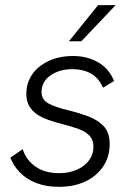

<svg xmlns="http://www.w3.org/2000/svg" viewBox="-20 -717 512 744"><path d="M208 7Q158 7 120 -8Q82 -23 57 -49Q32 -75 20 -106L68 -139Q81 -97 117.5 -71.5Q154 -46 209 -46Q246 -46 276 -58.5Q306 -71 324 -94.5Q342 -118 342 -149Q342 -175 327 -191Q312 -207 285 -217Q258 -227 222 -236Q195 -243 170 -251.5Q145 -260 125 -273Q105 -286 93.5 -305.5Q82 -325 82 -353Q82 -396 105 -429Q128 -462 169 -481Q210 -500 263 -500Q318 -500 360.5 -475.5Q403 -451 422 -403L379 -377Q363 -415 332.5 -432Q302 -449 260 -449Q211 -449 176 -425Q141 -401 141 -361Q141 -331 167 -316.5Q193 -302 243 -290Q281 -281 318.5 -267.5Q356 -254 380.5 -229.5Q405 -205 405 -159Q405 -109 379.5 -71.5Q354 -34 310 -13.5Q266 7 208 7ZM247 -557 360 -697H428L295 -557Z"/></svg>

Font: Hanken Grotesk Light
Style: Italic
Weight: 300
Italic angle: -8°
Designer: Alfredo Marco Pradil
Foundry: Hanken Design Co.
Version: Version 3.013